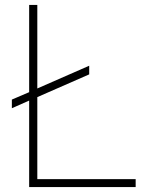

<svg xmlns="http://www.w3.org/2000/svg" viewBox="-20 -757 579 777"><path d="M98 0V-350L28 -319V-354L98 -384V-737H131V-399L341 -491V-456L131 -364V-32H529V0Z"/></svg>

Font: Tomorrow ExtraLight
Style: Regular
Weight: 275
Designer: Tony de Marco, Monica Rizzolli
Foundry: Just in Type
Version: Version 2.002